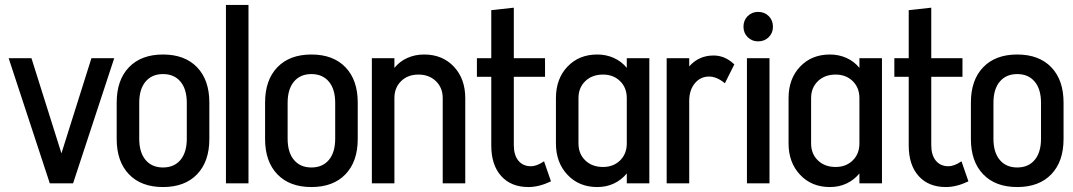

<svg xmlns="http://www.w3.org/2000/svg" viewBox="-20 -740 4333 775"><path d="M228 -121 349 -505H441L275 0H181L15 -505H107Z M825 -179Q825 -88 775.5 -36.5Q726 15 638 15Q550 15 500.5 -36.5Q451 -88 451 -179V-326Q451 -417 500.5 -468.5Q550 -520 638 -520Q726 -520 775.5 -468.5Q825 -417 825 -326ZM734 -325Q734 -380 708.5 -410.5Q683 -441 638 -441Q593 -441 567.5 -410.5Q542 -380 542 -325V-180Q542 -125 567.5 -94.5Q593 -64 638 -64Q683 -64 708.5 -94.5Q734 -125 734 -180Z M983 0H892V-720H983Z M1424 -179Q1424 -88 1374.5 -36.5Q1325 15 1237 15Q1149 15 1099.5 -36.5Q1050 -88 1050 -179V-326Q1050 -417 1099.5 -468.5Q1149 -520 1237 -520Q1325 -520 1374.5 -468.5Q1424 -417 1424 -326ZM1333 -325Q1333 -380 1307.5 -410.5Q1282 -441 1237 -441Q1192 -441 1166.5 -410.5Q1141 -380 1141 -325V-180Q1141 -125 1166.5 -94.5Q1192 -64 1237 -64Q1282 -64 1307.5 -94.5Q1333 -125 1333 -180Z M1858 -344V0H1767V-344Q1767 -386 1739.5 -412.5Q1712 -439 1669 -439Q1626 -439 1599 -412.5Q1572 -386 1572 -344V0H1481V-505H1572V-466Q1593 -492 1624 -506Q1655 -520 1692 -520Q1766 -520 1812 -471Q1858 -422 1858 -344Z M2204 -8Q2156 15 2113 15Q2043 15 2003 -29.5Q1963 -74 1963 -153V-430H1905V-505H1963V-699L2054 -709V-505H2180V-430H2054V-154Q2054 -114 2072.5 -91.5Q2091 -69 2123 -69Q2147 -69 2176 -89Z M2510 -505H2601V0H2510V-40Q2489 -14 2458.5 0.5Q2428 15 2391 15Q2317 15 2270.5 -34.5Q2224 -84 2224 -161V-344Q2224 -422 2270.5 -471Q2317 -520 2391 -520Q2427 -520 2458 -506Q2489 -492 2510 -466ZM2510 -161V-344Q2510 -386 2483 -412.5Q2456 -439 2414 -439Q2370 -439 2342.5 -412.5Q2315 -386 2315 -344V-161Q2315 -119 2342.5 -92.5Q2370 -66 2414 -66Q2456 -66 2483 -92.5Q2510 -119 2510 -161Z M2944 -480 2906 -404Q2873 -431 2842 -431Q2807 -431 2784.5 -403.5Q2762 -376 2762 -333V0H2671V-505H2762V-472Q2801 -516 2860 -516Q2907 -516 2944 -480Z M3086 0H2995V-505H3086ZM2981 -632Q2981 -658 2998 -675Q3015 -692 3040 -692Q3066 -692 3083 -675Q3100 -658 3100 -632Q3100 -607 3083 -590Q3066 -573 3040 -573Q3015 -573 2998 -590Q2981 -607 2981 -632Z M3449 -505H3540V0H3449V-40Q3428 -14 3397.5 0.5Q3367 15 3330 15Q3256 15 3209.5 -34.5Q3163 -84 3163 -161V-344Q3163 -422 3209.5 -471Q3256 -520 3330 -520Q3366 -520 3397 -506Q3428 -492 3449 -466ZM3449 -161V-344Q3449 -386 3422 -412.5Q3395 -439 3353 -439Q3309 -439 3281.5 -412.5Q3254 -386 3254 -344V-161Q3254 -119 3281.5 -92.5Q3309 -66 3353 -66Q3395 -66 3422 -92.5Q3449 -119 3449 -161Z M3889 -8Q3841 15 3798 15Q3728 15 3688 -29.5Q3648 -74 3648 -153V-430H3590V-505H3648V-699L3739 -709V-505H3865V-430H3739V-154Q3739 -114 3757.5 -91.5Q3776 -69 3808 -69Q3832 -69 3861 -89Z M4273 -179Q4273 -88 4223.5 -36.5Q4174 15 4086 15Q3998 15 3948.5 -36.5Q3899 -88 3899 -179V-326Q3899 -417 3948.5 -468.5Q3998 -520 4086 -520Q4174 -520 4223.5 -468.5Q4273 -417 4273 -326ZM4182 -325Q4182 -380 4156.5 -410.5Q4131 -441 4086 -441Q4041 -441 4015.5 -410.5Q3990 -380 3990 -325V-180Q3990 -125 4015.5 -94.5Q4041 -64 4086 -64Q4131 -64 4156.5 -94.5Q4182 -125 4182 -180Z"/></svg>

Font: Akshar
Style: Regular
Weight: 400
Designer: Tall Chai
Foundry: Tall Chai
Version: Version 1.000